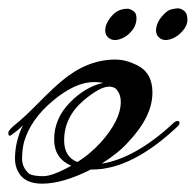

<svg xmlns="http://www.w3.org/2000/svg" viewBox="-42 -424 470 461"><path d="M333 -356Q335 -371 347 -385Q359 -399 369 -401.5Q379 -404 385.5 -404Q392 -404 400 -398Q408 -392 408 -377Q408 -362 395 -348Q382 -334 366.5 -329.5Q351 -325 341 -333Q331 -341 333 -356ZM264 -403Q271 -403 279 -397Q287 -391 285.5 -375.5Q284 -360 272 -347Q260 -334 244.5 -329.5Q229 -325 219 -333Q209 -341 211 -356Q213 -371 227.5 -387Q242 -403 264 -403ZM176 -17Q109 17 59 17Q17 17 2 -11Q-6 -25 -6 -43Q-6 -84 13 -123Q0 -110 -12 -102Q-22 -93 -22 -105Q-22 -112 -3.5 -126.5Q15 -141 51 -177.5Q87 -214 108 -231Q168 -281 235 -281Q260 -281 286 -268Q324 -250 324 -202Q324 -144 266 -83Q243 -57 202 -31Q284 -44 376 -130Q381 -134 385 -133.5Q389 -133 389 -129Q389 -125 385 -121Q275 -17 180 -17Q178 -17 176 -17ZM220 -216Q198 -216 159 -183Q112 -143 112 -87Q112 -47 144 -35Q173 -53 200 -82Q248 -136 248 -179Q248 -200 235 -212Q228 -216 220 -216ZM184 -227Q139 -227 85.5 -182.5Q32 -138 16 -84Q11 -65 11 -43Q11 -21 29 -6Q40 -1 62 -1Q84 -1 129 -26Q88 -44 88 -89Q88 -139 125.5 -177.5Q163 -216 206 -225Q195 -227 184 -227Z"/></svg>

Font: Arizonia
Style: Regular
Weight: 400
Designer: Robert E. Leuschke
Foundry: Robert E. Leuschke
Version: Version 1.003